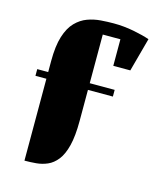

<svg xmlns="http://www.w3.org/2000/svg" viewBox="-111 -701 796 915"><g transform="rotate(15 287.5 -244.0)"><path d="M423 -277H300V-124Q300 -49 288 -1.5Q276 46 255 72.5Q234 99 207.5 110.5Q181 122 152 124.5Q123 127 95 127V-277H41V-310H95V-364Q95 -439 110 -486.5Q125 -534 151 -560.5Q177 -587 208.5 -598.5Q240 -610 273.5 -612.5Q307 -615 337 -615Q387 -615 436 -605.5Q485 -596 516 -585L471 -419H387V-550H300V-310H423Z"/></g></svg>

Font: Unlock
Style: Regular
Weight: 400
Designer: Eduardo Rodriguez Tunni
Foundry: Eduardo Rodriguez Tunni
Version: Version 1.003; ttfautohint (v1.8.4.7-5d5b);gftools[0.9.23]